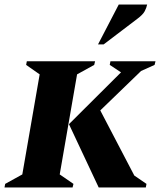

<svg xmlns="http://www.w3.org/2000/svg" viewBox="-50 -832 710 852"><path d="M385 -635 477 -812H603Q600 -797 592 -782Q584 -767 560 -749L410 -635ZM-30 0 -27 -16 49 -58 126 -502 66 -544 69 -560H372L368 -544L292 -502L215 -58L276 -16L272 0ZM388 0 256 -281 487 -511 437 -544 440 -560H640L636 -544L576 -517L395 -342L546 -53L600 -16L597 0Z"/></svg>

Font: Spectral SC ExtraBold
Style: Italic
Weight: 800
Italic angle: -10°
Designer: Jean-Baptiste Levee
Foundry: Production Type
Version: Version 2.001